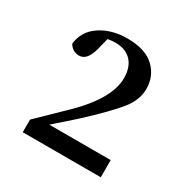

<svg xmlns="http://www.w3.org/2000/svg" viewBox="-112 -1012 627 643"><g transform="rotate(30 201.5 -690.5)"><path d="M121.1 -533.2H358.4V-466.8H56.6V-515.6L165 -621.1Q259.8 -716.8 259.8 -793Q259.8 -835 237.8 -858.4Q215.8 -881.8 175.8 -881.8Q162.1 -881.8 146.5 -878.9L134.8 -832Q121.1 -783.2 91.8 -783.2Q65.4 -783.2 51.8 -806.6Q57.6 -857.4 100.6 -885.7Q143.6 -914.1 204.1 -914.1Q273.4 -914.1 308.1 -881.3Q342.8 -848.6 342.8 -798.8Q342.8 -756.8 311.5 -717.3Q280.3 -677.7 197.3 -600.6Z"/></g></svg>

Font: GenYoMin TW TTF SemiBold
Style: Regular
Weight: 600
Version: Version 1.300